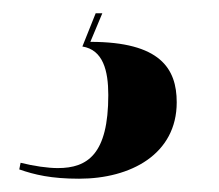

<svg xmlns="http://www.w3.org/2000/svg" viewBox="-20 -29 330 289"><path d="M99 240C177 240 246 203 246 125C246 74 221 34 116 34L134 -9H124L104 41C135 46 143 77 143 114C143 203 112 224 67 224C52 224 31 221 11 216L9 226C32 234 57 240 99 240Z"/></svg>

Font: Noto Serif Display Condensed Black
Style: Italic
Weight: 900
Width: 3
Italic angle: -12°
Designer: Monotype Design Team
Foundry: Monotype Imaging Inc.
Version: Version 2.009